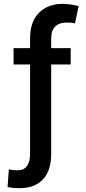

<svg xmlns="http://www.w3.org/2000/svg" viewBox="-20 -780 451 1004"><path d="M349.6 -528.3V-442.9H247.6V26.4Q247.6 113.3 204.1 158.7Q160.6 204.1 81.1 204.1Q64.9 204.1 50.3 202.9Q35.6 201.7 19.5 197.3L26.4 105.5Q34.2 108.4 50.5 109.6Q66.9 110.8 73.7 110.8Q104 110.8 120.6 88.4Q137.2 65.9 137.2 26.4V-442.9H50.8V-528.3H137.2V-578.6Q137.2 -667 184.1 -713.4Q231 -759.8 307.1 -759.8Q328.1 -759.8 351.8 -756.3Q375.5 -752.9 391.1 -748L372.1 -657.7Q364.3 -659.7 354 -660.9Q343.8 -662.1 329.1 -662.1Q290 -662.1 268.8 -641.4Q247.6 -620.6 247.6 -578.6V-528.3Z"/></svg>

Font: V-Inter
Style: Medium-500
Weight: 500
Designer: Rasmus Andersson
Foundry: rsms
Version: Version 4.000;git-4146feb